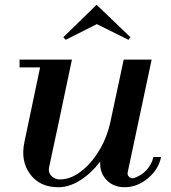

<svg xmlns="http://www.w3.org/2000/svg" viewBox="-20 -763 710 795"><path d="M221.2 12.2Q144.5 12.2 104.5 -42.2Q64.5 -96.7 81.1 -174.8L146 -483.9H61V-516.1H277.8Q209 -188 183.1 -69.8Q178.7 -49.3 192.6 -34.7Q206.5 -20 228 -20Q277.8 -20 326.2 -62Q365.2 -95.2 394.8 -146.7Q424.3 -198.2 437 -257.8L492.2 -516.1H607.9L508.8 -49.8Q506.3 -38.6 514.6 -30.5Q522.9 -22.5 535.2 -25.9Q565.4 -36.1 586.7 -58.8Q607.9 -81.5 615.2 -112.8H647Q636.2 -61 592 -24.4Q547.9 12.2 496.1 12.2Q449.2 12.2 420.7 -18.3Q392.1 -48.8 395 -94.2Q357.4 -44.9 312 -16.4Q266.6 12.2 221.2 12.2ZM242.2 -608.9 379.9 -743.2 520 -608.9 512.2 -598.1 380.9 -663.1 252 -598.1Z"/></svg>

Font: Fin Serif Display
Style: Italic
Weight: 400
Italic angle: -12°
Designer: J. Blake Harris
Version: Version 1.006;FEAKit 1.0